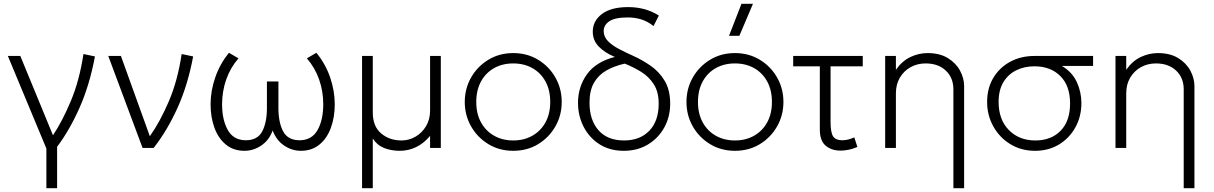

<svg xmlns="http://www.w3.org/2000/svg" viewBox="-20 -772 6334 1002"><path d="M222 210V3L21 -480H86L256.5 -66Q305.5 -139.5 350 -245.5Q394.5 -351.5 415.5 -490L475.5 -477.5Q448 -329.5 395.8 -211.2Q343.5 -93 278 -6V210Z M724 0 545 -480H611L762 -61Q815 -136 861 -243Q907 -350 928 -490L988 -477.5Q960.5 -329.5 907 -210.5Q853.5 -91.5 782 0Z M1256 15Q1198 15 1158.5 -17.8Q1119 -50.5 1099 -105.5Q1079 -160.5 1079 -228Q1079 -298 1103.5 -368.5Q1128 -439 1175 -496.5L1224.5 -467.5Q1182 -418.5 1160.5 -356.8Q1139 -295 1139 -228Q1139 -147 1168.5 -94Q1198 -41 1261 -40Q1323.5 -39.5 1348.2 -85.8Q1373 -132 1373 -209V-347H1433V-209Q1433 -132 1458 -85.8Q1483 -39.5 1545 -40Q1608 -41 1637.5 -93.8Q1667 -146.5 1667 -228Q1667 -295 1645.5 -356.8Q1624 -418.5 1581.5 -467.5L1631 -496.5Q1678.5 -439 1702.8 -368.5Q1727 -298 1727 -228Q1727 -160.5 1707 -105.5Q1687 -50.5 1647.5 -17.8Q1608 15 1550 15Q1503.5 15 1462.8 -12.5Q1422 -40 1403 -91Q1384.5 -40 1343.5 -12.5Q1302.5 15 1256 15Z M1869.5 210V-480H1925.5V-185Q1925.5 -112.5 1969 -75.8Q2012.5 -39 2075.5 -39Q2114 -39 2148 -58.5Q2182 -78 2203.2 -113.2Q2224.5 -148.5 2224.5 -195V-480H2280.5V0H2224.5V-63Q2191.5 -23.5 2151.5 -4.2Q2111.5 15 2066.5 15Q2021.5 15 1984.8 0.5Q1948 -14 1925.5 -49V210Z M2658.5 15Q2586 15 2528.8 -19.8Q2471.5 -54.5 2438.5 -112.5Q2405.5 -170.5 2405.5 -240Q2405.5 -309.5 2438.5 -367.5Q2471.5 -425.5 2528.8 -460.2Q2586 -495 2658.5 -495Q2731 -495 2788.2 -460.2Q2845.5 -425.5 2878.5 -367.5Q2911.5 -309.5 2911.5 -240Q2911.5 -170.5 2878.5 -112.5Q2845.5 -54.5 2788.5 -19.8Q2731.5 15 2658.5 15ZM2658.5 -39Q2715 -39 2758.5 -63.8Q2802 -88.5 2826.8 -133.5Q2851.5 -178.5 2851.5 -240Q2851.5 -301.5 2826.8 -346.8Q2802 -392 2758.5 -416.5Q2715 -441 2658.5 -441Q2602 -441 2558.5 -416.5Q2515 -392 2490.2 -346.8Q2465.5 -301.5 2465.5 -240Q2465.5 -178.5 2490.2 -133.5Q2515 -88.5 2558.5 -63.8Q2602 -39 2658.5 -39Z M3235.5 15Q3162 15 3108.5 -19.2Q3055 -53.5 3025.8 -110.5Q2996.5 -167.5 2996.5 -236Q2996.5 -318.5 3042.8 -383.8Q3089 -449 3188.5 -475Q3135.5 -497 3104.5 -529.2Q3073.5 -561.5 3073.5 -607Q3073.5 -662.5 3121 -698.8Q3168.5 -735 3258.5 -735Q3300.5 -735 3340 -725Q3379.5 -715 3418.5 -691L3390.5 -636Q3359 -661 3325.8 -671Q3292.5 -681 3256.5 -681Q3189 -681 3159.8 -661Q3130.5 -641 3130.5 -610Q3130.5 -580 3153 -557.2Q3175.5 -534.5 3210.5 -516.2Q3245.5 -498 3283.5 -481Q3331.5 -459.5 3376 -428.5Q3420.5 -397.5 3449 -350Q3477.5 -302.5 3477.5 -231Q3477.5 -162.5 3446.8 -106.8Q3416 -51 3361.5 -18Q3307 15 3235.5 15ZM3236.5 -39Q3320 -39 3368.8 -89.8Q3417.5 -140.5 3417.5 -231Q3417.5 -292.5 3392 -332.2Q3366.5 -372 3326 -397Q3285.5 -422 3240.5 -440Q3185 -427.5 3143.8 -403.8Q3102.5 -380 3079.5 -339.5Q3056.5 -299 3056.5 -236Q3056.5 -145.5 3103.5 -92.2Q3150.5 -39 3236.5 -39Z M3815.5 15Q3743 15 3685.8 -19.8Q3628.5 -54.5 3595.5 -112.5Q3562.5 -170.5 3562.5 -240Q3562.5 -309.5 3595.5 -367.5Q3628.5 -425.5 3685.8 -460.2Q3743 -495 3815.5 -495Q3888 -495 3945.2 -460.2Q4002.5 -425.5 4035.5 -367.5Q4068.5 -309.5 4068.5 -240Q4068.5 -170.5 4035.5 -112.5Q4002.5 -54.5 3945.5 -19.8Q3888.5 15 3815.5 15ZM3815.5 -39Q3872 -39 3915.5 -63.8Q3959 -88.5 3983.8 -133.5Q4008.5 -178.5 4008.5 -240Q4008.5 -301.5 3983.8 -346.8Q3959 -392 3915.5 -416.5Q3872 -441 3815.5 -441Q3759 -441 3715.5 -416.5Q3672 -392 3647.2 -346.8Q3622.5 -301.5 3622.5 -240Q3622.5 -178.5 3647.2 -133.5Q3672 -88.5 3715.5 -63.8Q3759 -39 3815.5 -39ZM3784.5 -585 3849.5 -752H3909.5L3838.5 -585Z M4365.5 14Q4320 14 4289.2 -11.5Q4258.5 -37 4258.5 -96V-426H4119.5V-480H4482.5V-426H4314.5V-136Q4314.5 -80.5 4328 -60.2Q4341.5 -40 4374.5 -40Q4405.5 -40 4438.5 -55L4454.5 -5Q4410 14 4365.5 14Z M4955.5 210V-306Q4955.5 -366 4916 -403.5Q4876.5 -441 4810.5 -441Q4767.5 -441 4732.2 -421.5Q4697 -402 4676.2 -366.8Q4655.5 -331.5 4655.5 -285V0H4599.5V-480H4655.5V-408Q4688.5 -454.5 4732 -474.8Q4775.5 -495 4820.5 -495Q4884 -495 4926.5 -469Q4969 -443 4990.2 -403.2Q5011.5 -363.5 5011.5 -323V210Z M5381.5 15Q5309 15 5252.5 -19.8Q5196 -54.5 5163.8 -112.5Q5131.5 -170.5 5131.5 -240Q5131.5 -311.5 5163.8 -365.5Q5196 -419.5 5252 -449.8Q5308 -480 5379.5 -480H5684.5V-428H5521.5Q5575.5 -396 5599.5 -344Q5623.5 -292 5623.5 -234Q5623.5 -164.5 5592.5 -108Q5561.5 -51.5 5507 -18.2Q5452.5 15 5381.5 15ZM5383.5 -39Q5465.5 -39 5515 -89.5Q5564.5 -140 5564.5 -232Q5564.5 -324.5 5513.5 -375.2Q5462.5 -426 5378.5 -426Q5325.5 -426 5283.2 -405Q5241 -384 5216.2 -342.8Q5191.5 -301.5 5191.5 -240Q5191.5 -148 5244.8 -93.5Q5298 -39 5383.5 -39Z M6157.5 210V-306Q6157.5 -366 6118 -403.5Q6078.5 -441 6012.5 -441Q5969.5 -441 5934.2 -421.5Q5899 -402 5878.2 -366.8Q5857.5 -331.5 5857.5 -285V0H5801.5V-480H5857.5V-408Q5890.5 -454.5 5934 -474.8Q5977.5 -495 6022.5 -495Q6086 -495 6128.5 -469Q6171 -443 6192.2 -403.2Q6213.5 -363.5 6213.5 -323V210Z"/></svg>

Font: Geologica Thin
Style: Regular
Weight: 100
Designer: Sindre Bremnes, Frode Helland
Foundry: Monokrom Skriftforlag AS
Version: Version 1.010; ttfautohint (v1.8.4.7-5d5b);gftools[0.9.28]